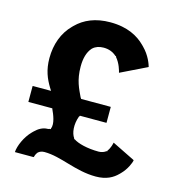

<svg xmlns="http://www.w3.org/2000/svg" viewBox="-121 -947 1006 1068"><g transform="rotate(15 381.5 -413.0)"><path d="M360 -158H356V-162C337 -188 332 -237 350 -286H351L354 -292H506L507 -293V-383L506 -384H336L333 -390H332C311 -435 287 -478 287 -558C287 -604 297 -642 320 -668L322 -670C338 -685 359 -692 384 -692C415 -692 439 -682 459 -664H463V-660C489 -630 499 -591 502 -579L652 -652L653 -654C649 -667 635 -713 593 -755L585 -763C546 -802 484 -838 384 -838C298 -838 235 -810 190 -765L183 -758C133 -708 107 -638 107 -558C107 -489 127 -443 153 -400L163 -384H58L57 -383V-293L58 -292H195L197 -286C208 -263 230 -211 217 -183V-178H211C209 -177 205 -175 200 -175C172 -175 147 -160 127 -140L120 -133C83 -96 59 -39 57 -4L58 -3H164L166 -5C167 -9 170 -21 179 -32L181 -34C189 -41 201 -46 216 -46C314 -46 406 12 526 12C587 12 624 -10 650 -36L657 -43C689 -75 704 -115 707 -129L704 -132L574 -196C572 -188 568 -165 552 -144V-140H548C538 -132 523 -126 506 -126C439 -126 384 -141 360 -158Z"/></g></svg>

Font: Hussar Woodtype
Style: SeBd
Weight: 900
Foundry: Cannot Into Space Fonts
Version: Version 1.07